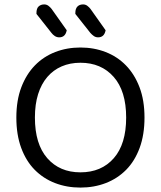

<svg xmlns="http://www.w3.org/2000/svg" viewBox="-20 -836 729 869"><path d="M634 -304Q634 -226 612 -166.5Q590 -107 551 -67.5Q512 -28 459 -7.5Q406 13 344 13Q282 13 229 -7.5Q176 -28 137 -67.5Q98 -107 76 -166.5Q54 -226 54 -304Q54 -382 76.5 -441Q99 -500 138 -540Q177 -580 230 -600.5Q283 -621 344 -621Q405 -621 458 -600.5Q511 -580 550 -540Q589 -500 611.5 -441Q634 -382 634 -304ZM551 -304Q551 -424 494.5 -488Q438 -552 344 -552Q297 -552 259 -535.5Q221 -519 194 -487.5Q167 -456 152.5 -410Q138 -364 138 -304Q138 -184 194 -120Q250 -56 344 -56Q439 -56 495 -120Q551 -184 551 -304ZM145 -773V-777Q145 -798 155 -807Q165 -816 180 -816Q191 -816 199.5 -809.5Q208 -803 214 -795L282 -699Q276 -667 248 -667Q237 -667 228 -673Q219 -679 213 -687ZM321 -773V-777Q321 -797 330.5 -806.5Q340 -816 356 -816Q367 -816 375.5 -809.5Q384 -803 390 -795L458 -699Q452 -667 424 -667Q413 -667 404.5 -673Q396 -679 389 -687Z"/></svg>

Font: Baloo Da 2
Style: Regular
Weight: 400
Designer: Noopur Datye, Sulekha Rajkumar and Ek Type
Foundry: Ek Type
Version: Version 1.640;hotconv 1.0.111;makeotfexe 2.5.65597; ttfautoh